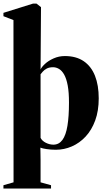

<svg xmlns="http://www.w3.org/2000/svg" viewBox="-24 -840 604 1091"><path d="M-4.5 231.5V212.5L53 196L52.5 -726L-4.5 -748V-767L163.5 -819.5H183.5L209 -799.5L206.5 -445Q212 -458.5 231.5 -476.8Q251 -495 280.8 -508.2Q310.5 -521.5 344.5 -521.5Q409 -521.5 451.8 -492.2Q494.5 -463 515.8 -409.2Q537 -355.5 537 -281Q537 -210 517 -155.5Q497 -101 462.5 -64Q428 -27 384.2 -8Q340.5 11 293 11Q265.5 11 240.8 7.2Q216 3.5 205.5 -1L206.5 67V196L266 212.5V231.5ZM279.5 -18Q311 -18 330.8 -45Q350.5 -72 359.2 -125.2Q368 -178.5 368 -257Q368 -315.5 360.8 -354.2Q353.5 -393 340.8 -415.8Q328 -438.5 311.5 -448.2Q295 -458 277.5 -458Q255.5 -458 241.2 -450.2Q227 -442.5 219 -433Q211 -423.5 206.5 -418V-56.5Q215.5 -39 236.8 -28.5Q258 -18 279.5 -18Z"/></svg>

Font: Merriweather 144pt ExtraBold
Style: Regular
Weight: 800
Version: Version 2.100